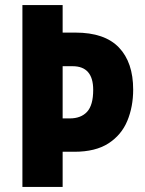

<svg xmlns="http://www.w3.org/2000/svg" viewBox="-20 -734 569 754"><path d="M503 -382Q503 -315 480 -259.5Q457 -204 406 -171Q355 -138 272 -138H226V0H68V-714H226V-606H276Q391 -606 447 -547.5Q503 -489 503 -382ZM254 -269Q298 -269 322 -295Q346 -321 346 -381Q346 -474 265 -474H226V-269Z"/></svg>

Font: Noto Sans Myanmar Condensed ExtraBold
Style: Regular
Weight: 800
Width: 3
Designer: Monotype Design Team
Foundry: Monotype Imaging Inc.
Version: Version 2.107; ttfautohint (v1.8.4.7-5d5b)